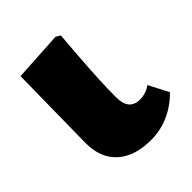

<svg xmlns="http://www.w3.org/2000/svg" viewBox="-157 -624 737 737"><g transform="rotate(-45 211.0 -256.0)"><path d="M242 14Q153 14 104 -30Q55 -74 55 -154Q55 -171 55.5 -199.5Q56 -228 56.5 -264.5Q57 -301 57.5 -339Q58 -377 58.5 -412.5Q59 -448 59.5 -475Q60 -502 60 -514L262 -526L280 -515Q276 -467 273 -427.5Q270 -388 268 -356Q266 -324 264.5 -296Q263 -268 262.5 -244Q262 -220 262 -197Q262 -161 277 -143.5Q292 -126 322 -126Q337 -126 353.5 -131.5Q370 -137 380 -146L422 -65Q398 -40 368.5 -22Q339 -4 307 5Q275 14 242 14Z"/></g></svg>

Font: Literata 18pt Black
Style: Regular
Weight: 900
Designer: Latin by Veronika Burian and Jose Scaglione. Greek by Irene Vlachou. Cyrillic by Vera Evstafieva.
Foundry: TypeTogether
Version: Version 3.103;gftools[0.9.29]